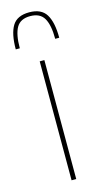

<svg xmlns="http://www.w3.org/2000/svg" viewBox="-110 -720 405 757"><g transform="rotate(-15 93.0 -341.5)"><path d="M83.5 0V-485.5H102.5V0ZM93 -683Q142.5 -683 162.2 -650.8Q182 -618.5 182 -555.5H165.5Q165.5 -612 149.2 -639.8Q133 -667.5 93 -667.5Q53 -667.5 37 -639.8Q21 -612 21 -555.5H4.5Q4.5 -618.5 24 -650.8Q43.5 -683 93 -683Z"/></g></svg>

Font: Anek Latin Thin
Style: Regular
Weight: 250
Designer: Yesha Goshar
Foundry: Ek Type
Version: Version 1.003